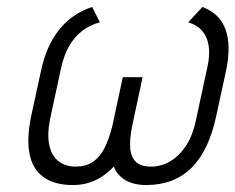

<svg xmlns="http://www.w3.org/2000/svg" viewBox="-20 -519 677 552"><path d="M562 -499 521 -455Q547 -447 561.5 -430Q576 -413 580 -387Q584 -361 576 -325L544 -177Q535 -131 515 -100.5Q495 -70 469 -55Q443 -40 414 -40Q386 -40 371.5 -53Q357 -66 354.5 -91.5Q352 -117 360 -157L390 -297H333L303 -157Q293 -117 279.5 -91.5Q266 -66 246 -53Q226 -40 197 -40Q169 -40 149 -55Q129 -70 122 -100.5Q115 -131 124 -177L156 -325Q164 -361 179 -387Q194 -413 216 -430Q238 -447 267 -455L245 -499Q187 -480 150 -433.5Q113 -387 98 -316L70 -187Q56 -120 65 -76Q74 -32 105.5 -9.5Q137 13 190 13Q213 13 233.5 7Q254 1 272.5 -11Q291 -23 307 -40Q314 -23 327 -11Q340 1 358.5 7Q377 13 400 13Q481 13 531 -37Q581 -87 602 -187L630 -316Q645 -388 628.5 -434Q612 -480 562 -499Z"/></svg>

Font: Advent Pro
Style: Italic
Weight: 400
Italic angle: -12°
Designer: VivaRado, Andreas Kalpakidis
Foundry: VivaRado, Andreas Kalpakidis
Version: Version 3.000